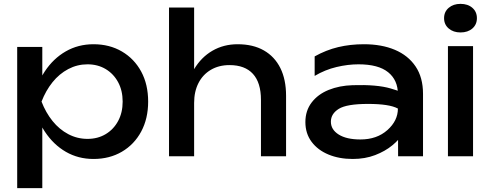

<svg xmlns="http://www.w3.org/2000/svg" viewBox="-20 -809 2538 994"><path d="M69 -566H199V-369L193 -349V-235L199 -200V165H69ZM149 -283Q168 -373 212 -439.5Q256 -506 320.5 -543Q385 -580 464 -580Q547 -580 611 -542.5Q675 -505 711 -438.5Q747 -372 747 -283Q747 -195 711 -128Q675 -61 611 -23.5Q547 14 464 14Q385 14 321 -23Q257 -60 212.5 -127Q168 -194 149 -283ZM615 -283Q615 -340 591.5 -383.5Q568 -427 527 -451.5Q486 -476 433 -476Q380 -476 333.5 -451.5Q287 -427 252 -383.5Q217 -340 195 -283Q217 -226 252 -182.5Q287 -139 333.5 -114.5Q380 -90 433 -90Q486 -90 527 -114.5Q568 -139 591.5 -182.5Q615 -226 615 -283Z M855 -770H985V0H855ZM1210 -580Q1290 -580 1346 -548Q1402 -516 1431.5 -456.5Q1461 -397 1461 -313V0H1331V-292Q1331 -381 1289.5 -426.5Q1248 -472 1168 -472Q1113 -472 1071.5 -447.5Q1030 -423 1007.5 -379Q985 -335 985 -276L939 -301Q948 -389 985 -451Q1022 -513 1080 -546.5Q1138 -580 1210 -580Z M2040 -322Q2040 -394 1989.5 -435Q1939 -476 1836 -476Q1781 -476 1722 -462Q1663 -448 1609 -416V-517Q1668 -550 1730.5 -565Q1793 -580 1864 -580Q1956 -580 2024.5 -551Q2093 -522 2131.5 -465Q2170 -408 2170 -323V0H2041ZM1806 -368Q1931 -372 2002.5 -351Q2074 -330 2081 -317.5Q2088 -305 2088 -178Q2088 -153 2068 -120Q2048 -87 2011 -56.5Q1974 -26 1922 -6Q1870 14 1806 14Q1736 14 1680.5 -9Q1625 -32 1593 -75Q1561 -118 1561 -177Q1561 -236 1593.5 -278.5Q1626 -321 1681.5 -343.5Q1737 -366 1806 -368ZM1693 -179Q1693 -138 1733.5 -112.5Q1774 -87 1846 -87Q1931 -87 1985.5 -135.5Q2040 -184 2040 -247Q1996 -271 1885.5 -271Q1775 -271 1734 -245.5Q1693 -220 1693 -179Z M2299 -570H2364H2429V0H2299ZM2364 -641Q2327 -641 2303 -661.5Q2279 -682 2279 -715Q2279 -748 2303 -768.5Q2327 -789 2364 -789Q2402 -789 2425.5 -768.5Q2449 -748 2449 -715Q2449 -682 2425.5 -661.5Q2402 -641 2364 -641Z"/></svg>

Font: Bounded
Style: Regular
Weight: 400
Designer: Vlad Churkin
Version: Version 1.0